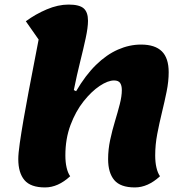

<svg xmlns="http://www.w3.org/2000/svg" viewBox="-20 -795 803 840"><path d="M177 25Q114 25 87 -7Q60 -39 60 -99Q60 -123 66.5 -168.5Q73 -214 83 -272Q93 -330 105 -393Q117 -456 128.5 -515.5Q140 -575 149 -622L93 -702Q135 -733 184.5 -754Q234 -775 280 -775Q327 -775 346 -758.5Q365 -742 365 -704Q365 -675 355 -628.5Q345 -582 330.5 -524Q316 -466 303 -401L313 -396Q354 -466 400 -511Q446 -556 496 -578Q546 -600 597 -600Q658 -600 688 -570.5Q718 -541 718 -479Q718 -439 709 -394.5Q700 -350 688.5 -303Q677 -256 668 -209Q659 -162 659 -115Q659 -85 664.5 -61.5Q670 -38 680 -24Q627 25 570 25Q507 25 480 -7Q453 -39 453 -99Q453 -141 462 -183Q471 -225 483 -264.5Q495 -304 504 -339Q513 -374 513 -401Q513 -421 505.5 -432Q498 -443 479 -443Q452 -443 416 -419Q380 -395 345.5 -351.5Q311 -308 288.5 -248Q266 -188 266 -115Q266 -85 271.5 -61.5Q277 -38 287 -24Q234 25 177 25Z"/></svg>

Font: Lemonada
Style: Regular
Weight: 400
Designer: Mohamed Gaber (Arabic), Eduardo Tunni (Latin)
Foundry: Kief Type Foundry
Version: Version 4.005